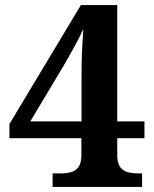

<svg xmlns="http://www.w3.org/2000/svg" viewBox="-20 -734 605 754"><path d="M186.6 -53H217.6Q240.6 -53 259.1 -58Q277.6 -63 288.6 -78.5Q299.6 -94 299.6 -125V-191.4H17V-246.9L297.6 -714H440.5V-257.2H547.3V-191.4H440.5V-125Q440.5 -94 451.5 -78.5Q462.5 -63 481.5 -58Q500.5 -53 522.5 -53H538V0H186.6ZM300.2 -257.2V-424.2Q300.2 -453.2 300.7 -486.7Q301.2 -520.2 303.2 -554.6Q305.2 -589 307.2 -620Q302.2 -608.3 292.4 -589Q282.6 -569.7 270.7 -548.1Q258.9 -526.5 247.7 -506.9Q236.5 -487.2 228.9 -474.4L98.9 -257.2Z"/></svg>

Font: Noto Serif Sinhala
Style: Regular
Weight: 400
Designer: Jelle Bosma - Monotype Design Team
Foundry: Monotype Imaging Inc.
Version: Version 2.006